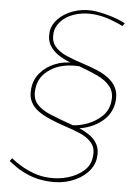

<svg xmlns="http://www.w3.org/2000/svg" viewBox="-59 -767 677 961"><g transform="rotate(5 280.0 -287.0)"><path d="M342 -129 339 -136Q372 -123 400 -105Q428 -87 443 -59.5Q458 -32 453 8Q448 50 415.5 83.5Q383 117 333 134.5Q283 152 224 148Q167 144 125.5 127Q84 110 57 91Q30 72 19 63L30 48Q49 64 78.5 82Q108 100 145 113.5Q182 127 222 129Q270 132 316.5 118.5Q363 105 395.5 76.5Q428 48 432 5Q438 -38 415.5 -64.5Q393 -91 353.5 -107.5Q314 -124 269 -138Q235 -150 202 -164Q169 -178 143 -196.5Q117 -215 103.5 -242.5Q90 -270 95 -310Q100 -355 129.5 -388.5Q159 -422 203 -439.5Q247 -457 296 -454L293 -449Q256 -462 224.5 -481Q193 -500 175 -528.5Q157 -557 162 -601Q167 -635 195 -664Q223 -693 267.5 -709.5Q312 -726 365 -723Q402 -720 450.5 -706Q499 -692 533 -674L522 -659Q496 -673 453.5 -688Q411 -703 365 -706Q313 -708 273 -693.5Q233 -679 209.5 -653Q186 -627 182 -597Q177 -556 197 -530Q217 -504 256.5 -486.5Q296 -469 347 -453Q381 -442 414.5 -428Q448 -414 473.5 -394.5Q499 -375 512.5 -346.5Q526 -318 521 -279Q513 -217 463 -177.5Q413 -138 342 -129ZM500 -279Q506 -324 482.5 -353.5Q459 -383 416.5 -402.5Q374 -422 324 -440Q236 -445 179.5 -408Q123 -371 116 -311Q109 -262 133 -233.5Q157 -205 205 -185.5Q253 -166 318 -143Q353 -144 393.5 -159.5Q434 -175 464.5 -204.5Q495 -234 500 -279Z"/></g></svg>

Font: Josefin Sans Thin Thin
Style: Italic
Weight: 250
Italic angle: -7°
Version: Version 2.000